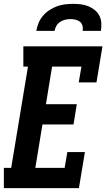

<svg xmlns="http://www.w3.org/2000/svg" viewBox="-27 -975 551 995"><path d="M-7 0V-105H31L118 -630H94V-735H504L473 -548H381L395 -630H243L211 -435H371L354 -330H193L156 -105H308L322 -187H413L382 0ZM161 -815Q165 -836 173 -856Q181 -876 195.5 -893Q210 -910 229 -922.5Q248 -935 268.5 -942.5Q289 -950 310 -952.5Q331 -955 352 -955Q372 -955 392.5 -952.5Q413 -950 431 -942.5Q449 -935 464 -923Q479 -911 488 -893.5Q497 -876 498 -855.5Q499 -835 496 -815H401Q404 -828 400.5 -841Q397 -854 387.5 -862Q378 -870 365 -873Q352 -876 339 -876Q325 -876 311.5 -873Q298 -870 285.5 -862Q273 -854 265.5 -841.5Q258 -829 256 -815Z"/></svg>

Font: Iosevka Slab Extrabold
Style: Italic
Weight: 800
Italic angle: -9°
Monospace: yes
Designer: Belleve Invis
Foundry: Belleve Invis
Version: Version 11.1.0; ttfautohint (v1.8.3)